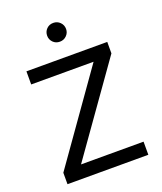

<svg xmlns="http://www.w3.org/2000/svg" viewBox="-171 -1073 1001 1183"><g transform="rotate(-20 330.0 -482.0)"><path d="M594 0H64V-75L473 -654H64V-740H594V-665L184 -86H594ZM321 -841Q294 -841 276.5 -859Q259 -877 259 -902Q259 -928 276.5 -946Q294 -964 321 -964Q347 -964 365 -946Q383 -928 383 -902Q383 -877 365 -859Q347 -841 321 -841Z"/></g></svg>

Font: Be Vietnam Pro Variable Thin
Style: Regular
Weight: 100
Designer: Lam Bao, Tony Le, Vietanh Nguyen
Foundry: Yellow Type Foundry
Version: Version 1.002